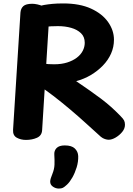

<svg xmlns="http://www.w3.org/2000/svg" viewBox="-20 -798 774 1117"><path d="M99 -725Q101 -749 116 -762.5Q131 -776 168 -776Q180 -776 197 -772.5Q214 -769 230.5 -761.5Q247 -754 257.5 -742Q268 -730 267 -714L225 -40Q223 -9 195 3.5Q167 16 131 16Q101 16 77.5 3Q54 -10 56 -43ZM202 -636Q190 -634 182 -643.5Q174 -653 168 -668Q162 -683 159.5 -698Q157 -713 157 -721Q157 -738 174.5 -749Q192 -760 236 -769Q259 -773 285 -775.5Q311 -778 348 -778Q444 -778 509.5 -748Q575 -718 609 -669.5Q643 -621 643 -567Q643 -524 626 -486Q609 -448 578.5 -416.5Q548 -385 508.5 -361.5Q469 -338 423 -326Q470 -294 505.5 -269Q541 -244 570 -222Q599 -200 625.5 -176.5Q652 -153 681 -123Q697 -107 702 -97Q707 -87 707 -72Q707 -50 691 -30.5Q675 -11 653 2Q631 15 612 15Q603 15 590.5 11Q578 7 567 -2Q527 -38 482 -79Q437 -120 388.5 -161Q340 -202 290 -240.5Q240 -279 189 -312L195 -433Q206 -432 232.5 -428Q259 -424 295 -424Q338 -424 371 -434.5Q404 -445 427 -462.5Q450 -480 461.5 -502.5Q473 -525 473 -549Q473 -584 451 -605Q429 -626 394 -636Q359 -646 317 -646Q294 -646 277 -645Q260 -644 243 -642Q226 -640 202 -636ZM296 103Q294 79 309 63.5Q324 48 357 48Q397 48 415.5 66Q434 84 435 110Q436 143 426 175.5Q416 208 401 234.5Q386 261 370 276Q355 290 346 294.5Q337 299 322 299Q304 299 288 288Q272 277 272 259Q272 250 275.5 239Q279 228 285 213Q296 186 297 160Q298 134 296 103Z"/></svg>

Font: Playpen Sans
Style: Bold
Weight: 700
Designer: Laura Meseguer, Veronika Burian, José Scaglione
Foundry: TypeTogether
Version: Version 1.001